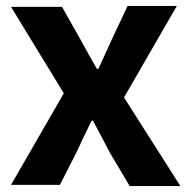

<svg xmlns="http://www.w3.org/2000/svg" viewBox="-20 -580 646 644"><path d="M17 40H181L237 -70C254 -106 270 -141 287 -175H292C311 -140 330 -103 349 -67L415 44H585L396 -253L573 -560H408L357 -452C342 -418 325 -383 310 -349H305C286 -382 267 -416 249 -449L188 -557H17L194 -267Z"/></svg>

Font: GenEiGothic-pro-Regular
Style: Bold
Weight: 700
Designer: Ryoko NISHIZUKA (kana & ideographs); Paul D. Hunt (Latin, Greek & Cyrillic); Wenlong ZHANG (bopomofo); Sandoll Communica
Foundry: Adobe Systems Incorporated; o_tamon
Version: Version 1.000.140830